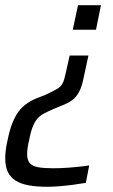

<svg xmlns="http://www.w3.org/2000/svg" viewBox="-43 -530 434 736"><path d="M138 186Q98 186 67.5 180.5Q37 175 17 162.5Q-3 150 -13 129Q-23 108 -23 77Q-23 63 -21 46.5Q-19 30 -15 12Q-9 -20 0 -46Q9 -72 21.5 -92.5Q34 -113 53 -128Q72 -143 99 -154L128 -165Q160 -180 175.5 -189Q191 -198 197.5 -211.5Q204 -225 209 -250L224 -317H296L278 -234Q271 -198 260 -177.5Q249 -157 233 -145.5Q217 -134 193 -125L164 -113Q143 -104 127.5 -96Q112 -88 101.5 -76.5Q91 -65 83 -45.5Q75 -26 69 6Q65 22 63 35.5Q61 49 61 61Q61 83 71 95Q81 107 103 111Q125 115 160 115Q173 115 189 114.5Q205 114 223.5 112.5Q242 111 261.5 109Q281 107 299 104L286 171Q263 175 236 178.5Q209 182 183.5 184Q158 186 138 186ZM236 -416 256 -510H344L325 -416Z"/></svg>

Font: Saira SemiCondensed
Style: Italic
Weight: 400
Width: 4
Italic angle: -12°
Designer: Hector Gatti with collaboration of the Omnibus-Type team
Foundry: Omnibus-Type
Version: Version 1.101